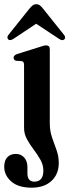

<svg xmlns="http://www.w3.org/2000/svg" viewBox="-49 -662 329 910"><path d="M187 -77.5Q187 -41 197.8 -10.2Q208.5 20.5 219 49.5Q229.5 78.5 229.5 110.5Q229.5 163.5 195 195.5Q160.5 227.5 101 227.5Q37.5 227.5 4.2 198Q-29 168.5 -29 128.5Q-29 98.5 -14 83Q1 67.5 26 67.5Q50.5 67.5 65.8 84.8Q81 102 81 129.5V159.5Q81 199 114 199Q156.5 198.5 156.5 146.5Q156.5 120 142.8 95.5Q129 71 110.8 47Q92.5 23 78.8 -2.2Q65 -27.5 65 -55V-353Q65 -363.5 62 -367.5Q59 -371.5 53 -372.5L27 -374Q15.5 -377.5 15.5 -388.5Q15.5 -399.5 31 -405.5L139.5 -439.5Q160 -447 170 -447Q187 -447 187 -428ZM15 -478Q-1 -467.5 -10 -475Q-13.5 -478.5 -13.8 -484.8Q-14 -491 -8 -498L90.5 -621Q98.5 -630.5 105.5 -636.2Q112.5 -642 122.5 -642Q133 -642 140 -636.5Q147 -631 155 -621L253.5 -498Q265 -484 255.5 -475Q246.5 -467 230.5 -478L122.5 -549.5Z"/></svg>

Font: Fraunces 144pt S050 SemiBold
Style: Regular
Weight: 600
Version: Version 1.000; ttfautohint (v1.8.3)